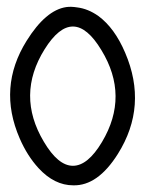

<svg xmlns="http://www.w3.org/2000/svg" viewBox="-20 -558 431 567"><path d="M196.3 -10.7Q196.3 -10.7 196.3 -10.7Q140.6 -10.7 93.8 -61.5Q60.5 -97.7 38.1 -149.4Q-27.3 -299.8 58.6 -437.5Q115.2 -528.3 175.8 -537.1Q189.5 -539.1 208 -536.1Q240.2 -532.2 270.5 -510.7Q318.4 -475.6 349.6 -402.3Q417 -245.1 328.1 -103.5Q268.6 -8.8 196.3 -10.7ZM279.3 -410.2Q196.3 -547.9 111.8 -412.6Q27.3 -277.3 109.4 -139.6Q151.4 -68.4 195.3 -68.4Q239.3 -68.4 281.2 -138.7Q362.3 -274.4 279.3 -410.2Z"/></svg>

Font: otype
Style: Regular
Weight: 400
Designer: ironsmith
Version: 4